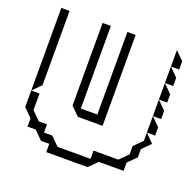

<svg xmlns="http://www.w3.org/2000/svg" viewBox="-126 -806 999 983"><g transform="rotate(20 373.0 -315.0)"><path d="M675 -585V-675L720 -630V-585ZM675 -495V-585L720 -540V-495ZM675 -405V-495L720 -450V-405ZM675 -315V-405L720 -360V-315ZM270 -225V-675H315V-225H405V-675H450V-180H315ZM675 -225V-315L720 -270V-225ZM45 -225V-675H90V-270ZM90 -45V-90L45 -135V-225H90V-135L135 -90H180V-45H225L270 0H450V-45H585L630 -90V-135L675 -180V-225L720 -180L675 -135V-90L630 -45V0H495L450 45H225V0H180L135 -45Z"/></g></svg>

Font: Rubik Iso
Style: Regular
Weight: 400
Designer: Hubert and Fischer, NaN
Foundry: Hubert and Fischer, NaN
Version: Version 2.200